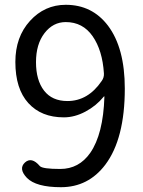

<svg xmlns="http://www.w3.org/2000/svg" viewBox="-20 -767 595 800"><path d="M234 13Q130 13 92 -26Q56 -64 84 -90Q112 -115 146 -75Q157 -63 231 -63Q309 -63 356 -130Q410 -208 415 -363Q415 -368 412 -364Q381 -326 336 -302Q291 -278 246 -278Q152 -278 98 -337.5Q44 -397 44 -509Q44 -613 105 -680Q166 -747 254 -747Q364 -747 430 -660Q500 -567 500 -398Q500 -189 419 -81Q348 13 234 13ZM261 -346Q347 -346 404 -430Q414 -444 413 -461Q407 -557 366 -616Q325 -675 254 -675Q201 -675 165.5 -629Q130 -583 130 -508Q130 -433 163.5 -389.5Q197 -346 261 -346Z"/></svg>

Font: Resource Han Rounded CN
Style: Regular
Weight: 400
Designer: Cyano Hao (round all glyphs); Ryoko NISHIZUKA  (kana, bopomofo & ideographs); Paul D. Hunt (Latin, Greek & Cyrillic); Sa
Foundry: Cyano Hao
Version: 0.990